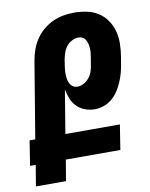

<svg xmlns="http://www.w3.org/2000/svg" viewBox="-94 -805 678 867"><g transform="rotate(-10 245.0 -371.5)"><path d="M138 0H0L16 -96H-10L8 -210H34L92 -560Q96 -584 104.5 -608.5Q113 -633 127.5 -655Q142 -677 162.5 -694.5Q183 -712 206.5 -723Q230 -734 255.5 -738.5Q281 -743 305 -743Q335 -743 364 -737Q393 -731 416 -716Q439 -701 455 -678Q471 -655 478.5 -627.5Q486 -600 485.5 -570Q485 -540 480 -510L475 -480Q472 -460 466.5 -439.5Q461 -419 452.5 -399Q444 -379 432 -360Q420 -341 403 -326.5Q386 -312 365 -304.5Q344 -297 323 -297Q300 -297 278.5 -305Q257 -313 241.5 -328.5Q226 -344 217.5 -365Q209 -386 205 -409L172 -210H422L404 -96H154ZM263 -411Q278 -411 292.5 -419Q307 -427 317.5 -440Q328 -453 333 -468.5Q338 -484 340 -499L345 -529Q347 -540 348 -550.5Q349 -561 348.5 -571.5Q348 -582 345.5 -592Q343 -602 338.5 -610.5Q334 -619 325 -624Q316 -629 305 -629Q290 -629 275 -621Q260 -613 250 -600Q240 -587 235 -571.5Q230 -556 227 -541L225 -527Q223 -515 221.5 -503.5Q220 -492 220 -480Q220 -468 221.5 -456.5Q223 -445 227.5 -435Q232 -425 241.5 -418Q251 -411 263 -411Z"/></g></svg>

Font: Iosevka Term Curly Hv Obl
Style: Regular
Weight: 900
Italic angle: -9°
Designer: Belleve Invis
Foundry: Belleve Invis
Version: Version 32.3.0